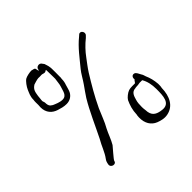

<svg xmlns="http://www.w3.org/2000/svg" viewBox="-158 -797 940 940"><g transform="rotate(-45 312.5 -326.5)"><path d="M151 -39C152 -46 196 -94 200 -100C214 -123 224 -154 237 -179C253 -206 266 -244 280 -275C308 -334 336 -381 368 -433C384 -458 396 -472 412 -494C430 -519 454 -544 478 -563L486 -571C502 -585 483 -611 468 -599L459 -591C417 -557 388 -516 353 -474C340 -459 323 -427 310 -409C305 -402 276 -361 272 -354C238 -298 207 -226 177 -166C159 -136 148 -101 129 -76C122 -67 120 -59 118 -47C115 -26 148 -19 151 -39ZM504 -251C500 -251 494 -236 490 -236H471C462 -236 454 -235 448 -233C435 -229 415 -213 409 -202C398 -178 390 -154 389 -121C388 -122 387 -104 387 -104C386 -64 404 -36 434 -24C450 -18 472 -11 495 -16C544 -26 567 -70 568 -128C570 -135 570 -145 570 -154C568 -181 562 -203 553 -223C551 -230 548 -240 544 -245C538 -254 534 -270 522 -273C508 -276 501 -263 504 -251ZM546 -142C546 -95 545 -44 494 -50C457 -54 436 -67 435 -107C434 -108 433 -128 433 -130C433 -148 434 -162 438 -175C444 -196 450 -217 476 -218C476 -219 495 -220 496 -220C501 -220 508 -223 516 -222H527C540 -201 546 -173 546 -142ZM82 -496 81 -480C81 -442 103 -420 132 -411C148 -406 164 -401 183 -401C208 -401 224 -414 233 -429C239 -439 243 -459 247 -471C251 -481 253 -494 253 -505C253 -505 255 -518 254 -518C254 -518 255 -585 253 -585C252 -598 248 -604 245 -616C244 -616 240 -624 239 -624C230 -642 202 -634 204 -614V-613C196 -616 202 -634 192 -635C193 -636 178 -638 179 -639C166 -640 140 -634 132 -629C120 -622 104 -599 98 -585C91 -568 83 -554 83 -531C81 -520 82 -506 82 -496ZM112 -528C116 -555 119 -567 139 -580C145 -582 167 -589 175 -589C176 -589 192 -588 193 -589C207 -591 214 -579 228 -591L230 -589L231 -540V-528C228 -513 228 -495 223 -481C215 -460 214 -430 184 -430C165 -430 146 -439 132 -445L122 -452C115 -458 113 -469 113 -482L109 -495C109 -506 112 -518 112 -528Z"/></g></svg>

Font: Photofail
Style: Regular
Weight: 400
Foundry: Cannot Into Space Fonts
Version: Version 0.97